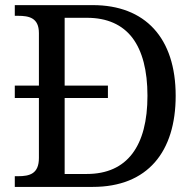

<svg xmlns="http://www.w3.org/2000/svg" viewBox="-20 -734 767 754"><path d="M38.1 -397.9V-349.1H132.8V-113.8C132.8 -51.8 97.2 -42 50.8 -42H38.1V0H344.2C560.5 0 669.9 -138.7 669.9 -357.9C669.9 -585 550.3 -713.9 344.2 -713.9H38.1V-671.9H50.8C94.2 -671.9 132.8 -664.1 132.8 -604V-397.9ZM233.9 -50.8V-349.1H403.8V-397.9H233.9V-664.1H321.8C400.4 -664.1 460.4 -637.2 500 -585.4C539.1 -533.7 559.1 -457 559.1 -357.9C559.1 -161.1 480 -50.8 320.8 -50.8Z"/></svg>

Font: The Erased English
Style: Regular
Weight: 400
Designer: Monotype Design team + ligartures altered by 180 Amsterdam
Foundry: Monotype Imaging Inc.
Version: Version 1.030;Glyphs 3.1.2 (3151)